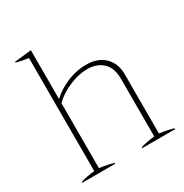

<svg xmlns="http://www.w3.org/2000/svg" viewBox="-165 -840 929 970"><g transform="rotate(-30 300.0 -355.0)"><path d="M580 -5V0H388V-5Q421 -16 470 -21V-357Q470 -422 435.5 -453.5Q401 -485 346 -485Q295 -485 239.5 -461Q184 -437 148 -401V-22Q201 -15 230 -5V0H38V-5Q71 -16 120 -21V-680Q70 -688 49 -695V-699L148 -710V-425Q183 -459 238 -483Q293 -507 354 -507Q420 -507 459 -469Q498 -431 498 -368V-22Q551 -15 580 -5Z"/></g></svg>

Font: Trirong Thin
Style: Regular
Weight: 250
Designer: Katatrad Team
Foundry: CadsonDemak
Version: Version 1.001